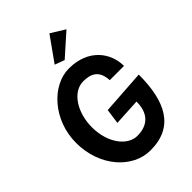

<svg xmlns="http://www.w3.org/2000/svg" viewBox="-275 -1076 1208 1208"><g transform="rotate(-45 328.5 -472.5)"><path d="M614 -377 318 -357 304 -257 484 -267C484 -137 401 -110 336 -110C250 -110 171 -209 171 -351C171 -480 241 -594 337 -594C402 -594 456 -573 460 -481H587C587 -597 504 -715 330 -715C181 -715 31 -557 31 -351C31 -144 169 13 330 13C541 13 614 -141 614 -377ZM284 -795 349 -771 494 -900 400 -958Z"/></g></svg>

Font: Bluebird
Style: Nrw
Weight: 400
Designer: Jasper
Foundry: Cannot Into Space Fonts
Version: Version 0.98